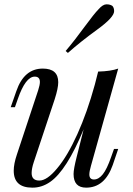

<svg xmlns="http://www.w3.org/2000/svg" viewBox="-20 -840 607 874"><path d="M372.1 14.2Q314.9 14.2 314.9 -47.9Q314.9 -70.3 329.1 -126L360.8 -251.5Q283.2 -63.5 208 -11.7Q169.9 14.6 127 14.2Q42.5 14.2 42.5 -63Q42.5 -94.2 57.1 -137.2L153.8 -429.2Q161.6 -453.6 161.6 -466.8Q161.6 -491.2 138.2 -491.2Q96.2 -491.2 61 -389.2L47.9 -352.1H28.8L54.2 -424.8Q89.4 -527.8 174.8 -527.8Q245.1 -527.8 245.1 -465.8Q245.1 -438.5 229 -388.2L133.8 -102.1Q124 -72.8 124 -52.2Q124 -18.1 159.2 -18.1Q194.3 -18.1 240.2 -73.7Q287.1 -129.4 332 -229Q377 -328.6 411.6 -454.6L426.8 -514.2Q483.9 -515.6 518.1 -527.8L394 -85Q386.7 -59.6 386.7 -45.9Q386.7 -22.9 408.2 -22.9Q429.7 -23.4 448.2 -46.9Q466.8 -70.3 485.8 -125L499 -162.1H518.1L493.2 -88.9Q457 14.2 372.1 14.2ZM491.7 -813Q499.5 -804.7 499.5 -789.1Q499.5 -761.2 422.9 -705.6Q346.2 -649.9 289.1 -599.1L278.8 -607.9Q320.3 -656.7 364.7 -717.8Q409.2 -778.3 428.7 -797.9Q448.2 -820.3 464.8 -820.3Q481.4 -820.3 491.7 -813Z"/></svg>

Font: PlayfairDisplay-Italic
Style: Italic
Weight: 400
Italic angle: -14°
Designer: Claus Eggers Sørensen
Foundry: Claus Eggers Sørensen
Version: Version 1.002;PS 001.002;hotconv 1.0.70;makeotf.lib2.5.58329